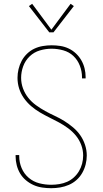

<svg xmlns="http://www.w3.org/2000/svg" viewBox="-20 -981 540 1009"><path d="M249 8Q225 8 201.5 4.5Q178 1 156.5 -8.5Q135 -18 116.5 -33.5Q98 -49 86 -69Q74 -89 68 -112.5Q62 -136 62 -159Q62 -161 62 -162.5Q62 -164 62 -166H81Q81 -165 81 -163.5Q81 -162 81 -160Q81 -128 93.5 -98Q106 -68 130.5 -47Q155 -26 186 -18Q217 -10 249 -10Q270 -10 291.5 -13.5Q313 -17 332.5 -25.5Q352 -34 368 -48.5Q384 -63 395 -81.5Q406 -100 411.5 -121Q417 -142 417 -164Q417 -192 407 -219Q397 -246 379 -268Q361 -290 338 -307Q315 -324 290 -337.5Q265 -351 239.5 -363.5Q214 -376 189.5 -390.5Q165 -405 143.5 -423.5Q122 -442 105.5 -465.5Q89 -489 80.5 -516Q72 -543 72 -572Q72 -595 77.5 -618Q83 -641 94 -661.5Q105 -682 122 -698.5Q139 -715 160 -725Q181 -735 204.5 -739Q228 -743 251 -743Q274 -743 297 -739.5Q320 -736 341 -726Q362 -716 379 -700Q396 -684 407.5 -664Q419 -644 424.5 -621.5Q430 -599 430 -576Q430 -574 430 -572.5Q430 -571 430 -569H411Q411 -571 411 -572.5Q411 -574 411 -575Q411 -606 399.5 -636Q388 -666 365.5 -687Q343 -708 312.5 -716.5Q282 -725 251 -725Q220 -725 189.5 -716Q159 -707 136 -685Q113 -663 102 -633Q91 -603 91 -572Q91 -543 101 -516Q111 -489 128.5 -467Q146 -445 169.5 -428Q193 -411 217.5 -397.5Q242 -384 268 -372Q294 -360 318 -345Q342 -330 364 -311.5Q386 -293 402 -270Q418 -247 427 -219.5Q436 -192 436 -164Q436 -140 430 -116.5Q424 -93 412 -72Q400 -51 382 -35Q364 -19 342 -9.5Q320 0 296.5 4Q273 8 249 8ZM239 -811 132 -949 149 -961 250 -825 351 -961 368 -949 261 -811Z"/></svg>

Font: Zed Mono Thin
Style: Regular
Weight: 100
Monospace: yes
Designer: Belleve Invis
Foundry: Belleve Invis
Version: Version 1.0.0; ttfautohint (v1.8.4)